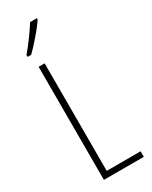

<svg xmlns="http://www.w3.org/2000/svg" viewBox="-241 -999 830 1050"><g transform="rotate(-30 173.5 -474.5)"><path d="M77 0V-714H115V-35H329V0ZM202 -941Q186 -917 163.5 -889.5Q141 -862 117 -835.5Q93 -809 74 -791H52V-803Q85 -843 110 -877Q135 -911 159 -949H202Z"/></g></svg>

Font: Noto Sans Lao ExtraCondensed ExtraLight
Style: Regular
Weight: 200
Width: 2
Designer: Monotype Design Team
Foundry: Monotype Imaging Inc.
Version: Version 2.003; ttfautohint (v1.8.4.7-5d5b)